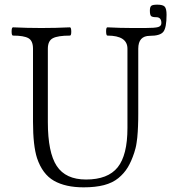

<svg xmlns="http://www.w3.org/2000/svg" viewBox="-20 -782 727 815"><path d="M335 13.2Q258.3 13.2 209.2 -14.6Q160.2 -42.5 137.2 -110.8Q120.1 -164.1 120.1 -265.1V-575.2Q120.1 -608.9 100.6 -619.9Q81.1 -630.9 35.2 -630.9Q29.3 -630.9 29.3 -648.4Q29.3 -666 35.2 -666Q95.2 -663.1 155.8 -663.1Q216.8 -663.1 276.9 -666Q282.2 -666 282.5 -648.4Q282.7 -630.9 276.9 -630.9Q226.1 -630.9 204.6 -619.9Q183.1 -608.9 183.1 -575.2V-264.2Q183.1 -134.8 220.9 -77.4Q258.8 -20 345.2 -20Q438 -20 479.5 -71.8Q521 -123.5 521 -238.8V-575.2Q521 -630.9 436 -630.9Q430.7 -630.9 430.4 -648.4Q430.2 -666 436 -666Q490.2 -663.1 542 -663.1H596.2Q637.7 -663.1 651.4 -667.2Q665 -671.4 665 -684.1Q665 -709 643.1 -709Q626 -709 621.1 -714.1Q616.2 -719.2 616.2 -736.8Q616.2 -752.4 622.1 -757.3Q627.9 -762.2 647.9 -762.2Q671.4 -762.2 679.2 -753.7Q687 -745.1 687 -719.2Q687 -664.1 673.3 -647Q659.7 -629.9 616.2 -629.9Q566.9 -629.9 566.9 -575.2V-356Q566.9 -350.6 566.9 -328.4Q566.9 -306.2 566.9 -299.8Q566.9 -293.5 566.7 -274.2Q566.4 -254.9 565.9 -246.8Q565.4 -238.8 564.7 -222.9Q564 -207 562.7 -197.8Q561.5 -188.5 559.8 -176Q558.1 -163.6 555.4 -153.3Q552.7 -143.1 549.8 -133.8Q537.6 -96.7 522.2 -71.3Q506.8 -45.9 482.4 -25.9Q458 -5.9 421.6 3.7Q385.3 13.2 335 13.2Z"/></svg>

Font: Junicode SmCond Light
Style: Regular
Weight: 300
Width: 4
Designer: Peter S. Baker
Version: Version 2.206